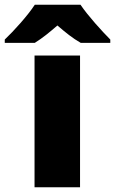

<svg xmlns="http://www.w3.org/2000/svg" viewBox="-78 -786 483 806"><path d="M260 -766H68C38 -720 -20 -656 -58 -620V-606H68C103 -628 128 -649 163 -679C198 -649 226 -626 261 -606H385V-620C351 -654 291 -720 260 -766ZM258 0V-553H67V0Z"/></svg>

Font: Noto Sans Tamil Black
Style: Regular
Weight: 900
Designer: Jelle Bosma - Monotype Design Team
Foundry: Monotype Imaging Inc.
Version: Version 2.004